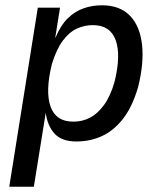

<svg xmlns="http://www.w3.org/2000/svg" viewBox="-20 -526 607 726"><path d="M15 180 123 -497H207L189 -384H190Q209 -430 236 -456.5Q263 -483 296 -494.5Q329 -506 365 -506Q433 -506 471 -467Q509 -428 517 -358Q525 -288 502 -196Q480 -121 444.5 -76Q409 -31 364.5 -11Q320 9 269 9Q213 9 186 -21Q159 -51 153 -100L108 180ZM257 -66Q291 -66 319.5 -80.5Q348 -95 372.5 -128Q397 -161 413 -216Q438 -317 417.5 -374Q397 -431 331 -431Q299 -431 270 -417.5Q241 -404 217 -371.5Q193 -339 176 -283Q151 -181 171 -123.5Q191 -66 257 -66Z"/></svg>

Font: Nunito Sans 7pt Condensed Medium
Style: Italic
Weight: 500
Width: 3
Italic angle: -9°
Designer: Vernon Adams
Foundry: Vernon Adams
Version: Version 3.101;gftools[0.9.27]